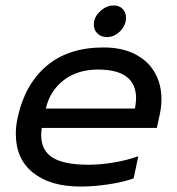

<svg xmlns="http://www.w3.org/2000/svg" viewBox="-20 -669 648 704"><path d="M324 -579Q324 -606 347 -627.5Q370 -649 397 -649Q417 -649 429.5 -636.5Q442 -624 442 -604Q442 -576 420.5 -554.5Q399 -533 372 -533Q351 -533 337.5 -546Q324 -559 324 -579ZM38 -178Q38 -208 45 -239Q71 -359 150.5 -427Q230 -495 360 -495Q427 -495 475 -470.5Q523 -446 547.5 -403Q572 -360 572 -306Q572 -279 566 -250L555 -200H133Q131 -182 131 -174Q131 -117 173 -91Q215 -65 304 -65Q350 -65 399 -73.5Q448 -82 487 -96L470 -15Q435 -2 380.5 6.5Q326 15 275 15Q165 15 101.5 -35.5Q38 -86 38 -178ZM475 -271Q479 -297 479 -308Q479 -414 340 -414Q264 -414 213.5 -375Q163 -336 148 -271Z"/></svg>

Font: Prompt
Style: Italic
Weight: 400
Italic angle: -12°
Designer: Katatrad Team
Foundry: CadsonDemak
Version: Version 1.001